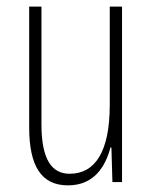

<svg xmlns="http://www.w3.org/2000/svg" viewBox="-20 -549 458 579"><path d="M348 -529H311V-233C311 -90 266 -25 190 -25C135 -25 105 -70 105 -174V-529H68V-165C68 -49 104 10 185 10C264 10 298 -47 313 -104H316L319 0H348Z"/></svg>

Font: Noto Sans Armenian ExtraCondensed ExtraLight
Style: Regular
Weight: 200
Width: 2
Designer: Monotype Design Team
Foundry: Monotype Imaging Inc.
Version: Version 2.008